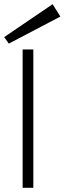

<svg xmlns="http://www.w3.org/2000/svg" viewBox="-33 -896 308 916"><path d="M75 0V-660H126V0ZM9 -688 -13 -719 218 -876 255 -817Z"/></svg>

Font: Lil Grotesk Light
Style: Regular
Weight: 300
Designer: Bastien Sozeau
Foundry: NBR — Bastien Sozeau
Version: Version 3.003; ttfautohint (v1.8.4.7-5d5b);gftools[0.9.33]